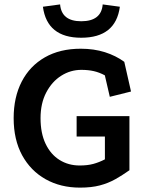

<svg xmlns="http://www.w3.org/2000/svg" viewBox="-20 -829 666 869"><path d="M565.8 -58.5Q533.8 -35.8 501.8 -17.8Q469.8 0.2 431.9 10.2Q394 20.2 342 20.2Q254.2 20.2 186.5 -17.8Q118.8 -55.8 80.2 -126.2Q41.8 -196.8 41.8 -294.2Q41.8 -389.2 78.4 -459.9Q115 -530.5 183.1 -569.5Q251.2 -608.5 345.8 -608.5Q405 -608.5 454.8 -592.8Q504.5 -577 542.5 -549.2L573 -414.8L477 -390.8L454.5 -488Q430 -501.2 404.8 -507Q379.5 -512.8 348.2 -512.8Q299 -512.8 257.1 -486.2Q215.2 -459.8 189.4 -410.6Q163.5 -361.5 163.5 -294.2Q163.5 -226 186.4 -178.1Q209.2 -130.2 249.4 -105.1Q289.5 -80 340.5 -80Q376 -80 402.2 -87.1Q428.5 -94.2 454.8 -107.8V-211.2H326.8V-303.5H565.8ZM347.5 -658.2Q193 -658.2 174.2 -798.5L252 -809Q258.5 -732.8 347.5 -732.8Q438.8 -732.8 444.8 -809L522.5 -798.5Q503.8 -658.2 347.5 -658.2Z"/></svg>

Font: Podkova VF Beta
Style: Regular
Weight: 400
Designer: Ilya Yudin
Foundry: Cyreal (www.cyreal.org)
Version: Version 2.100